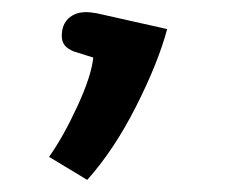

<svg xmlns="http://www.w3.org/2000/svg" viewBox="-20 -137 372 317"><path d="M61 122Q85 88 108 38Q131 -12 134 -42L102 -52Q92 -56 87 -62Q82 -68 82 -78Q82 -96 93 -106.5Q104 -117 123 -117Q128 -117 140 -115L256 -89Q241 -33 204.5 39Q168 111 124 160Z"/></svg>

Font: MaitreeSemiBold
Style: Regular
Weight: 600
Designer: CadsonDemak Team
Foundry: CadsonDemak
Version: Version 1.000